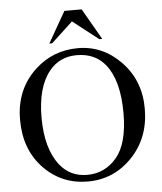

<svg xmlns="http://www.w3.org/2000/svg" viewBox="-59 -926 840 994"><g transform="rotate(-5 361.0 -429.5)"><path d="M365.7 -677.2Q494.6 -677.2 589.1 -579.3Q683.6 -481.4 683.6 -335Q683.6 -184.1 588.4 -84.5Q493.2 15.1 357.9 15.1Q221.2 15.1 128.2 -82Q35.2 -179.2 35.2 -333.5Q35.2 -491.2 142.6 -590.8Q235.8 -677.2 365.7 -677.2ZM356.4 -641.6Q267.6 -641.6 213.9 -575.7Q147 -493.7 147 -335.4Q147 -173.3 216.3 -85.9Q269.5 -19.5 356.9 -19.5Q450.2 -19.5 511 -92.3Q571.8 -165 571.8 -321.8Q571.8 -491.7 504.9 -575.2Q451.2 -641.6 356.4 -641.6ZM313 -875.5H402.8L495.6 -713.9H480.5L347.2 -817.9L235.4 -713.9H220.7Z"/></g></svg>

Font: Jameel Khushkhat-L
Style: Regular
Weight: 400
Version: Version 3.5